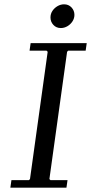

<svg xmlns="http://www.w3.org/2000/svg" viewBox="-20 -870 422 890"><path d="M296 -635 291 -630 209 -40 214 -35H293L288 0H28L33 -35H114L119 -40L201 -630L196 -635H117L122 -670H382L377 -635ZM262 -740Q241 -740 227.5 -754.5Q214 -769 214 -789Q214 -806 223 -819.5Q232 -833 246.5 -841.5Q261 -850 277 -850Q298 -850 311.5 -835.5Q325 -821 325 -801Q325 -785 316 -771Q307 -757 292.5 -748.5Q278 -740 262 -740Z"/></svg>

Font: Brygada 1918
Style: Italic
Weight: 400
Italic angle: -8°
Designer: Mateusz Machalski | Borys Kosmynka | Przemek Hoffer
Foundry: NIEPODLEGLA 2018
Version: Version 3.006